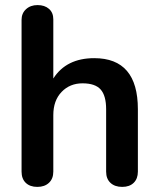

<svg xmlns="http://www.w3.org/2000/svg" viewBox="-20 -730 625 756"><path d="M351.1 -501Q522.9 -501 522.9 -299.8V-54.2Q522.9 -26.4 506.6 -10.3Q490.2 5.9 461.2 5.9Q432.1 5.9 415 -10Q397.9 -25.9 397.9 -54.2V-299.8Q397.9 -353 376.5 -377.4Q355 -401.9 304.9 -401.9Q254.9 -401.9 222.4 -367.9Q189.9 -334 189.9 -276.9V-54.2Q189.9 -26.4 172.9 -10.3Q155.8 5.9 127 5.9Q98.1 5.9 81.5 -10Q64.9 -25.9 64.9 -54.2V-651.9Q64.9 -677.7 82.5 -693.8Q100.1 -710 127.9 -710Q155.8 -710 172.9 -695.1Q189.9 -680.2 189.9 -653.8V-420.9Q241.2 -501 351.1 -501Z"/></svg>

Font: Nunito-Bold
Style: Bold
Weight: 700
Designer: Vernon Adams
Foundry: newtypography
Version: Version 3.000